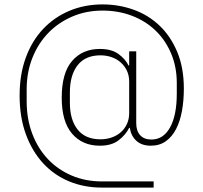

<svg xmlns="http://www.w3.org/2000/svg" viewBox="-20 -730 923 871"><path d="M677 121H442Q362 121 294 93Q226 65 176 11Q126 -43 97.5 -120.5Q69 -198 69 -297Q69 -392 97 -468.5Q125 -545 175.5 -598.5Q226 -652 295 -681Q364 -710 445 -710Q519 -710 586 -686Q653 -662 703.5 -614Q754 -566 784 -494.5Q814 -423 814 -328Q814 -274 805.5 -227Q797 -180 779 -145Q761 -110 732.5 -89.5Q704 -69 664 -69Q623 -69 598.5 -91.5Q574 -114 569 -150H566Q550 -118 518 -93.5Q486 -69 433 -69Q354 -69 307 -123.5Q260 -178 260 -287Q260 -399 307 -453.5Q354 -508 433 -508Q486 -508 517.5 -485Q549 -462 563 -433H566V-497H598V-171Q598 -136 616 -116.5Q634 -97 667 -97Q721 -97 751.5 -152Q782 -207 782 -306V-353Q782 -427 756 -488Q730 -549 685 -592Q640 -635 578.5 -658.5Q517 -682 445 -682Q371 -682 308 -655Q245 -628 199 -580.5Q153 -533 127 -467.5Q101 -402 101 -325V-271Q101 -190 126.5 -123Q152 -56 197.5 -8Q243 40 305.5 66.5Q368 93 442 93H677ZM436 -98Q463 -98 487 -106.5Q511 -115 528.5 -130.5Q546 -146 556 -168Q566 -190 566 -217V-360Q566 -387 556 -408.5Q546 -430 528.5 -446Q511 -462 487 -470.5Q463 -479 436 -479Q367 -479 332 -434Q297 -389 297 -311V-263Q297 -187 332 -142.5Q367 -98 436 -98Z"/></svg>

Font: IBM Plex Sans Thai ExtLt
Style: Regular
Weight: 200
Designer: Mike Abbink, Paul van der Laan, Pieter van Rosmalen, Ben Mitchell, Mark Frömberg
Foundry: Bold Monday
Version: Version 1.2